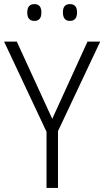

<svg xmlns="http://www.w3.org/2000/svg" viewBox="-20 -917 509 937"><path d="M235 -337 407 -714H469L263 -277V0H207V-274L0 -714H62ZM113 -856Q113 -897 148 -897Q182 -897 182 -856Q182 -815 148 -815Q113 -815 113 -856ZM287 -857Q287 -897 321 -897Q356 -897 356 -857Q356 -815 321 -815Q287 -815 287 -857Z"/></svg>

Font: Noto Sans Georgian SemiCondensed Light
Style: Regular
Weight: 300
Width: 4
Designer: Monotype Design Team, Akaki Razmadze
Foundry: Google LLC
Version: Version 2.005; ttfautohint (v1.8.4.7-5d5b)